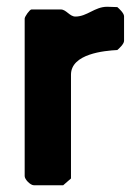

<svg xmlns="http://www.w3.org/2000/svg" viewBox="-20 -548 404 568"><path d="M203 -499C186 -499 176 -520 160 -520H73C68 -520 53 -499 53 -493V-27C53 -17 70 0 80 0H167L190 -20V-327C190 -389 289 -398 327 -400C332 -404 347 -418 347 -427V-500C347 -509 332 -523 327 -527C322 -527 301 -528 297 -528C260 -528 238 -499 203 -499Z"/></svg>

Font: Asimov Print
Style: C
Weight: 500
Designer: Google
Version: Version 2.000980: 2014